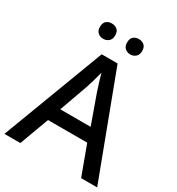

<svg xmlns="http://www.w3.org/2000/svg" viewBox="-211 -1134 1077 1171"><g transform="rotate(30 327.0 -548.5)"><path d="M540 -93 464 -299H188L112 -93H0L271 -810H383L653 -93ZM362 -594Q359 -605 351.5 -627Q344 -649 337 -673Q330 -697 326 -712Q318 -681 308 -646Q298 -611 292 -594L220 -393H434ZM178 -950Q178 -979 193.5 -991.5Q209 -1004 231 -1004Q253 -1004 269 -991.5Q285 -979 285 -950Q285 -923 269 -909.5Q253 -896 231 -896Q209 -896 193.5 -909.5Q178 -923 178 -950ZM369 -950Q369 -979 384.5 -991.5Q400 -1004 422 -1004Q443 -1004 459 -991.5Q475 -979 475 -950Q475 -923 459 -909.5Q443 -896 422 -896Q400 -896 384.5 -909.5Q369 -923 369 -950Z"/></g></svg>

Font: Noto Sans Telugu UI Medium
Style: Regular
Weight: 500
Designer: Jelle Bosma - Monotype Design Team
Foundry: Monotype Imaging Inc.
Version: Version 2.005; ttfautohint (v1.8.4.7-5d5b)